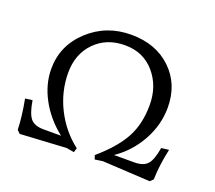

<svg xmlns="http://www.w3.org/2000/svg" viewBox="-112 -800 1073 957"><g transform="rotate(20 424.5 -321.5)"><path d="M597 -176C570.3 -126.7 526.3 -75.7 465 -23L472 -2L513 -8L767 6L783 -10C783.7 -58 790.7 -112.7 804 -174L764 -169C756.7 -125 745.8 -95.2 731.5 -79.5C717.2 -63.8 694 -56 662 -56H555C607.7 -92 649.3 -138 680 -194C710.7 -250 726 -308.3 726 -369C726 -451.7 698.8 -519 644.5 -571C590.2 -623 519.2 -649 431.5 -649C343.8 -649 269 -620.3 207 -563C145 -505.7 114 -435.7 114 -353C114 -299 128.2 -245.8 156.5 -193.5C184.8 -141.2 224 -95.3 274 -56H182C149.3 -56 126 -64.3 112 -81C98 -97.7 87.3 -128.7 80 -174L42 -169C53.3 -110.3 59.7 -57.3 61 -10L77 6L321 -8L362 -1L369 -24C316.3 -64.7 275 -115 245 -175C215 -235 200 -298 200 -364C200 -430 220.5 -484 261.5 -526C302.5 -568 355.5 -589 420.5 -589C485.5 -589 537.8 -566 577.5 -520C617.2 -474 637 -417.5 637 -350.5C637 -283.5 623.7 -225.3 597 -176Z"/></g></svg>

Font: Alegreya SC
Style: Regular
Weight: 400
Designer: Juan Pablo del Peral
Foundry: Juan Pablo del Peral
Version: Version 1.003